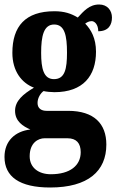

<svg xmlns="http://www.w3.org/2000/svg" viewBox="-27 -599 518 854"><path d="M196 235C365 235 446 162 446 44C446 -49 391 -106 276 -106H180C158 -106 140 -116 140 -141C140 -165 155 -186 167 -194C177 -191 203 -189 215 -189C343 -189 400 -262 400 -369C400 -429 378 -467 352 -494C359 -499 368 -505 381 -505C393 -505 410 -491 410 -460C456 -460 471 -489 471 -521C471 -552 451 -579 414 -579C370 -579 345 -549 319 -521C289 -539 259 -549 215 -549C86 -549 28 -482 28 -364C28 -283 69 -230 124 -209C75 -180 40 -150 40 -106C40 -59 76 -37 108 -23C39 -15 -7 29 -7 99C-7 187 60 235 196 235ZM213 -247C167 -247 156 -294 156 -364C156 -438 167 -490 214 -490C261 -490 271 -440 271 -365C271 -293 262 -247 213 -247ZM199 176C146 176 105 148 105 96C105 35 144 16 171 16H273C313 16 332 38 332 78C332 137 285 176 199 176Z"/></svg>

Font: Noto Serif Thai ExtraCondensed ExtraBold
Style: Regular
Weight: 800
Width: 2
Designer: Monotype Design Team
Foundry: Monotype Imaging Inc.
Version: Version 2.002